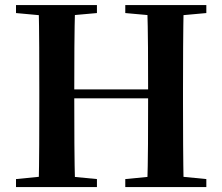

<svg xmlns="http://www.w3.org/2000/svg" viewBox="-20 -761 904 781"><path d="M45.1 0V-32.6L193.8 -47.3H221.3L374.3 -32.6V0ZM137.2 0Q139.2 -85.2 139.5 -171.8Q139.9 -258.5 139.9 -346.1V-393.6Q139.9 -481.3 139.5 -567.7Q139.2 -654.1 137.2 -740.5H285.6Q283.1 -655.6 282.6 -568.4Q282.1 -481.3 282.1 -393.6V-365.8Q282.1 -265.3 282.6 -176Q283.1 -86.6 285.6 0ZM211.1 -361V-397.4H653.7V-361ZM489.6 0V-32.6L641.5 -47.3H668.6L819.3 -32.6V0ZM578.8 0Q581.5 -85.2 582 -174.1Q582.5 -263.1 582.5 -365.8V-393.6Q582.5 -481.3 582 -567.7Q581.5 -654.1 578.8 -740.5H727.1Q725.4 -655.6 724.9 -568.4Q724.4 -481.3 724.4 -393.6V-346.1Q724.4 -259.9 724.9 -173.3Q725.4 -86.6 727.1 0ZM45.1 -707.9V-740.5H374.3V-707.9L221.3 -694.2H193.8ZM489.6 -707.9V-740.5H819.3V-707.9L668.6 -694.2H641.5Z"/></svg>

Font: Noto Serif JP
Style: Regular
Weight: 200
Designer: Ryoko NISHIZUKA 西塚涼子 (kana & ideographs); Frank Grießhammer (Latin, Greek & Cyrillic); Wenlong ZHANG 张文龙 (bopomofo); San
Foundry: Adobe
Version: Version 2.001;hotconv 1.1.0;makeotfexe 2.6.0